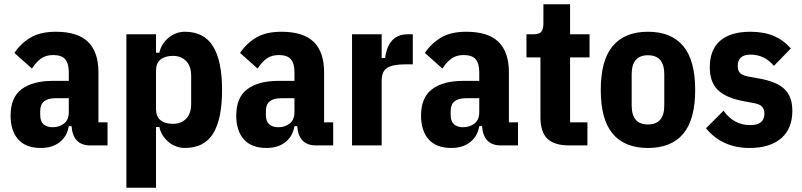

<svg xmlns="http://www.w3.org/2000/svg" viewBox="-20 -687 3790 907"><path d="M407 0Q325 0 318 -91H305Q297 -43 262 -15.5Q227 12 173 12Q102 12 66 -28.5Q30 -69 30 -141Q30 -227 82.5 -266Q135 -305 229 -305H305V-346Q305 -387 288 -407Q271 -427 231 -427Q196 -427 172.5 -409.5Q149 -392 131 -363L48 -437Q80 -484 126 -510.5Q172 -537 244 -537Q347 -537 396 -489Q445 -441 445 -346V-109H488V0ZM229 -86Q260 -86 282.5 -103.5Q305 -121 305 -158V-223H242Q170 -223 170 -163V-144Q170 -114 185.5 -100Q201 -86 229 -86Z M577 -525H717V-438H733Q737 -459 748.5 -477Q760 -495 776 -508.5Q792 -522 812 -529.5Q832 -537 853 -537Q944 -537 986.5 -468Q1029 -399 1029 -262Q1029 -125 987 -56.5Q945 12 853 12Q832 12 812 4.5Q792 -3 776 -16.5Q760 -30 748.5 -48Q737 -66 733 -87H717V200H577ZM797 -102Q836 -102 859.5 -126.5Q883 -151 883 -196V-329Q883 -374 859.5 -398.5Q836 -423 797 -423Q759 -423 738 -405.5Q717 -388 717 -353V-172Q717 -137 738 -119.5Q759 -102 797 -102Z M1473 0Q1391 0 1384 -91H1371Q1363 -43 1328 -15.5Q1293 12 1239 12Q1168 12 1132 -28.5Q1096 -69 1096 -141Q1096 -227 1148.5 -266Q1201 -305 1295 -305H1371V-346Q1371 -387 1354 -407Q1337 -427 1297 -427Q1262 -427 1238.5 -409.5Q1215 -392 1197 -363L1114 -437Q1146 -484 1192 -510.5Q1238 -537 1310 -537Q1413 -537 1462 -489Q1511 -441 1511 -346V-109H1554V0ZM1295 -86Q1326 -86 1348.5 -103.5Q1371 -121 1371 -158V-223H1308Q1236 -223 1236 -163V-144Q1236 -114 1251.5 -100Q1267 -86 1295 -86Z M1643 0V-525H1783V-413H1799Q1802 -435 1809 -455.5Q1816 -476 1828.5 -491.5Q1841 -507 1860 -516Q1879 -525 1905 -525H1930V-383H1894Q1837 -383 1810 -367Q1783 -351 1783 -306V0Z M2346 0Q2264 0 2257 -91H2244Q2236 -43 2201 -15.5Q2166 12 2112 12Q2041 12 2005 -28.5Q1969 -69 1969 -141Q1969 -227 2021.5 -266Q2074 -305 2168 -305H2244V-346Q2244 -387 2227 -407Q2210 -427 2170 -427Q2135 -427 2111.5 -409.5Q2088 -392 2070 -363L1987 -437Q2019 -484 2065 -510.5Q2111 -537 2183 -537Q2286 -537 2335 -489Q2384 -441 2384 -346V-109H2427V0ZM2168 -86Q2199 -86 2221.5 -103.5Q2244 -121 2244 -158V-223H2181Q2109 -223 2109 -163V-144Q2109 -114 2124.5 -100Q2140 -86 2168 -86Z M2670 0Q2598 0 2565.5 -32Q2533 -64 2533 -134V-416H2467V-525H2499Q2527 -525 2537 -537Q2547 -549 2547 -576V-667H2673V-525H2765V-416H2673V-109H2755V0Z M3041 12Q2931 12 2874.5 -55Q2818 -122 2818 -262Q2818 -402 2874.5 -469.5Q2931 -537 3041 -537Q3151 -537 3207.5 -469.5Q3264 -402 3264 -262Q3264 -122 3207.5 -55Q3151 12 3041 12ZM3041 -99Q3118 -99 3118 -189V-336Q3118 -426 3041 -426Q2964 -426 2964 -336V-189Q2964 -99 3041 -99Z M3521 12Q3392 12 3315 -81L3398 -164Q3446 -96 3524 -96Q3591 -96 3591 -150Q3591 -171 3580.5 -182.5Q3570 -194 3546 -199L3493 -209Q3408 -225 3370.5 -262.5Q3333 -300 3333 -369Q3333 -452 3382 -494.5Q3431 -537 3525 -537Q3588 -537 3634.5 -517.5Q3681 -498 3716 -458L3636 -376Q3591 -429 3526 -429Q3465 -429 3465 -375Q3465 -353 3476 -342Q3487 -331 3512 -326L3567 -316Q3650 -301 3686.5 -265.5Q3723 -230 3723 -164Q3723 -79 3670 -33.5Q3617 12 3521 12Z"/></svg>

Font: IBM Plex Sans Cond
Style: Bold
Weight: 700
Width: 3
Designer: Mike Abbink, Paul van der Laan, Pieter van Rosmalen
Foundry: Bold Monday
Version: Version 1.3